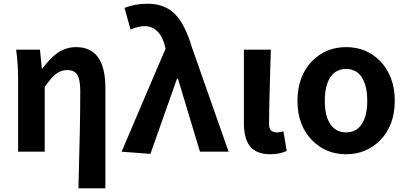

<svg xmlns="http://www.w3.org/2000/svg" viewBox="-20 -813 2179 1029"><path d="M400.4 196.3Q410.2 -149.4 410.2 -323.2Q410.2 -386.7 394.5 -412.1Q378.9 -437.5 339.8 -437.5Q306.6 -437.5 279.3 -416Q252.9 -395.5 219.7 -346.7V0H77.1V-383.8Q77.1 -473.6 66.4 -546.9H194.3L204.1 -446.3H208Q249 -502 288.1 -529.3Q334 -560.5 387.7 -560.5Q544.9 -560.5 544.9 -340.8V-72.3V196.3Z M786.1 11.7 631.8 0 749 -275.4 867.2 -551.8 863.3 -568.4Q850.6 -619.1 822.3 -646Q793.9 -672.9 755.9 -672.9Q719.7 -672.9 679.7 -654.3L647.5 -770.5Q702.1 -793 772.5 -793Q862.3 -793 918 -737.3Q971.7 -682.6 1007.8 -561.5L1205.1 0H1051.8L933.6 -391.6H928.7Z M1428.7 13.7Q1351.6 13.7 1317.4 -32.2Q1287.1 -73.2 1287.1 -155.3V-350.6V-546.9H1431.6Q1430.7 -496.1 1426.8 -387.7Q1421.9 -211.9 1421.9 -148.4Q1421.9 -124 1432.6 -113.8Q1443.4 -103.5 1465.8 -103.5Q1481.4 -103.5 1499 -109.4L1516.6 -3.9Q1477.5 13.7 1428.7 13.7Z M1835 13.7Q1726.6 13.7 1652.3 -61.5Q1574.2 -141.6 1574.2 -272.5Q1574.2 -404.3 1652.3 -485.4Q1726.6 -560.5 1835 -560.5Q1944.3 -560.5 2017.6 -485.4Q2095.7 -404.3 2095.7 -272.9Q2095.7 -141.6 2017.6 -61.5Q1943.4 13.7 1835 13.7ZM1835 -103.5Q1890.6 -103.5 1919.9 -149.4Q1948.2 -193.4 1948.2 -272.9Q1948.2 -352.5 1919.9 -397.5Q1890.6 -443.4 1835 -443.4Q1779.3 -443.4 1749 -397.5Q1720.7 -351.6 1720.7 -272.5Q1720.7 -193.4 1749 -149.4Q1779.3 -103.5 1835 -103.5Z"/></svg>

Font: Bpmf GenSeki Gothic B
Style: B
Weight: 700
Foundry: But Ko
Version: Version 1.320